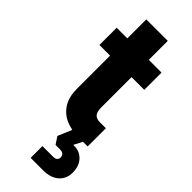

<svg xmlns="http://www.w3.org/2000/svg" viewBox="-280 -659 919 919"><g transform="rotate(45 180.0 -199.0)"><path d="M216.1 -10 183.8 67 208 103.4H236.8Q267.5 103.4 267.5 128.8Q267.5 151.8 239.3 151.8H167.5V231.6H253.1Q302.3 231.6 331.2 206.4Q360.1 181.1 360.1 138.7Q360.1 96.4 336.3 69.9Q312.5 43.4 273.8 43.4H267.7L295.3 -10ZM18.2 -500V-383.3H321.8V-500ZM321.8 -123.2H280.7Q258.8 -123.2 247.2 -135.4Q235.7 -147.7 235.7 -178.7V-628.6H90.2V-158.7Q90.2 -106.1 111.4 -70.8Q132.6 -35.5 170.6 -17.8Q208.6 0 259.2 0H321.8Z"/></g></svg>

Font: Overused Grotesk Light
Style: Regular
Weight: 300
Designer: RandomMaerks
Version: Version 0.005